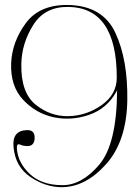

<svg xmlns="http://www.w3.org/2000/svg" viewBox="-20 -760 562 782"><path d="M259.3 -731.9Q162.6 -733.4 115.5 -658.4Q68.4 -583.5 66.9 -499.5Q64.5 -382.8 125 -334Q185.5 -285.2 259 -286.9Q332.5 -288.6 394 -332Q455.6 -375.5 455.6 -443.8Q455.6 -728 259.3 -731.9ZM48.8 -154.8Q52.7 -97.7 100.8 -52Q148.9 -6.3 232.4 -5.9Q311.5 -4.4 383.5 -88.4Q455.6 -172.4 457 -391.6Q456.5 -391.6 454.8 -388.2Q453.1 -384.8 453.1 -385.3Q415 -316.9 342 -292Q269 -267.1 197.5 -282.7Q126 -298.3 74 -353.8Q22 -409.2 25.4 -502Q28.8 -589.4 85.2 -665.8Q141.6 -742.2 259.3 -739.7Q398.4 -736.3 449.7 -626.7Q501 -517.1 498.5 -351.1Q495.6 -184.6 412.1 -91.3Q328.6 2 231.4 2.4Q165.5 2.4 104 -39.1Q42.5 -80.6 35.2 -160.6Q28.3 -228.5 89.8 -230Q122.1 -231.4 121.1 -196.8Q119.6 -165 91.8 -165Q75.7 -165 61.5 -171.1Q47.4 -177.2 48.8 -154.8Z"/></svg>

Font: Tartlers End
Style: Regular
Weight: 200
Designer: Peter Wiegel
Foundry: Peter Wiegel
Version: Version 1.000 2013 initial release